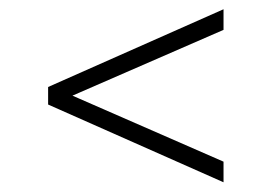

<svg xmlns="http://www.w3.org/2000/svg" viewBox="-20 -582 572 405"><path d="M451.5 -197.5 81.5 -361.5V-398.5L451.5 -562.5V-519L118.5 -374V-386.5L451.5 -241Z"/></svg>

Font: Encode Sans Condensed Thin ExtraLight
Style: Regular
Weight: 250
Version: Version 3.002